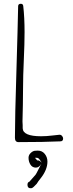

<svg xmlns="http://www.w3.org/2000/svg" viewBox="-20 -751 385 1016"><path d="M170 136Q151 136 141 120Q131 104 131 84Q131 70 141.5 59.5Q152 49 163 47Q169 46 180 46Q203 46 217 63.5Q231 81 231 104Q231 148 194 194Q183 207 174 222L169 227L158 238Q151 245 144 245H141Q127 245 125.5 229.5Q124 214 136 210Q150 194 159 184Q170 173 174 164L199 115Q187 136 170 136ZM197 -30Q102 -30 100 -72V-89Q99 -97 99 -108Q99 -114 101 -196Q102 -237 102 -287Q102 -347 106 -434Q110 -521 110 -581Q110 -659 103 -719Q102 -731 90 -731Q76 -731 76 -718Q74 -612 67 -379Q59 -129 59 -22Q59 1 78 1Q214 1 299 -3Q314 -3 314 -18Q314 -25 308.5 -31.5Q303 -38 295 -38Q289 -38 258 -34Q227 -30 197 -30ZM201 110 195 101Q193 98 187 90Q183 86 180 85Q179 84 176 84H165L177 98Q186 95 201 110Z"/></svg>

Font: Neythal
Style: Regular
Weight: 400
Designer: Tharique Azeez
Foundry: Tharique Azeez
Version: Version 0.44